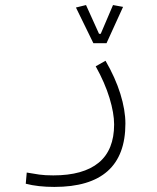

<svg xmlns="http://www.w3.org/2000/svg" viewBox="-20 -525 626 764"><path d="M196.3 218.8Q131.3 218.8 82.5 206.1L86.4 161.6Q113.8 166.5 136.5 169.7Q159.2 172.9 191.9 172.9Q311.5 172.9 372.8 122.3Q434.1 71.8 434.1 -29.8Q434.1 -74.7 415.8 -135Q397.5 -195.3 360.8 -261.2L399.9 -283.2Q439 -215.8 459 -151.4Q479 -86.9 479 -33.2Q479 218.8 196.3 218.8ZM351.6 -353 282.2 -495.1 322.3 -504.9 374 -390.6H380.9L429.7 -504.9L469.7 -497.6L403.8 -353Z"/></svg>

Font: Cascadia Code ExtraLight
Style: Regular
Weight: 200
Monospace: yes
Designer: Aaron Bell
Foundry: Saja Typeworks
Version: Version 2407.024; ttfautohint (v1.8.4)